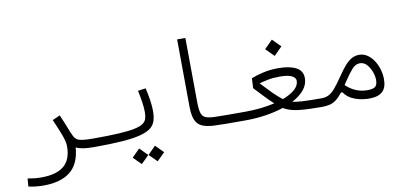

<svg xmlns="http://www.w3.org/2000/svg" viewBox="-80 -964 3091 1457"><g transform="rotate(-10 1465.0 -235.0)"><path d="M441.4 -20Q431.6 106.4 358.2 164.6Q284.7 222.7 153.8 222.7Q87.9 222.7 36.1 210L41 148.9Q68.4 153.8 91.8 156.5Q115.2 159.2 147.9 159.2Q262.2 159.2 320.3 111.1Q378.4 63 378.4 -40Q378.4 -75.7 356.2 -133.3Q334 -190.9 306.2 -254.4L364.3 -280.3Q392.6 -215.3 407.7 -175.3Q422.9 -135.3 437.5 -106Q445.8 -90.3 459.5 -80.8Q473.1 -71.3 502.4 -67.1Q531.7 -63 585.9 -63Q604.5 -63 611.8 -56.6Q619.1 -50.3 619.1 -33.2Q619.1 -12.7 608.4 -5.4Q597.7 2 580.1 2Q525.9 2 493.7 -3.7Q461.4 -9.3 441.4 -20Z M580.1 2Q567.4 2 567.4 -33.7Q567.4 -63 585.9 -63Q703.1 -63 780 -67.4Q856.9 -71.8 902.3 -81.1Q947.8 -90.3 969.7 -105.5Q991.7 -120.6 998.3 -142.3Q1004.9 -164.1 1004.9 -192.4Q1004.9 -229 998 -272.7Q991.2 -316.4 981.9 -360.8L1042 -369.1Q1053.2 -321.8 1060.3 -275.4Q1067.4 -229 1067.4 -191.4Q1067.4 -148.9 1057.9 -116.7Q1048.3 -84.5 1020.5 -62Q992.7 -39.6 938.7 -25.4Q884.8 -11.2 797.4 -4.6Q710 2 580.1 2ZM914.1 191.9 854 132.3 914.1 71.8 974.1 132.3ZM1036.1 191.9 976.1 132.3 1036.1 71.8 1096.2 132.3Z M1752 2Q1739.3 2 1727.1 2Q1714.4 2 1702.1 2Q1648.4 2 1598.6 1.7Q1548.8 1.5 1503.9 -0.5Q1447.3 -3.4 1412.6 -18.8Q1377.9 -34.2 1362.1 -71Q1346.2 -107.9 1345.7 -175.3L1341.8 -693.4H1405.3L1409.2 -197.3Q1409.7 -141.1 1418.7 -113.3Q1427.7 -85.4 1451.7 -75.7Q1475.6 -65.9 1519.5 -64.5Q1560.1 -63.5 1605.2 -63.2Q1650.4 -63 1707 -63Q1719.2 -63 1731.9 -63Q1744.6 -63 1757.8 -63Q1778.3 -63 1778.3 -33.7Q1778.3 2 1752 2Z M1751 2 1757.8 -63Q1879.4 -63.5 1983.4 -87.4Q1950.2 -117.7 1917 -152.8Q1883.8 -188 1845.7 -228.5L1849.6 -304.7Q1892.6 -321.8 1945.8 -333.5Q1999 -345.2 2057.6 -345.2Q2145.5 -345.2 2195.6 -319.1Q2245.6 -293 2245.6 -236.3Q2245.6 -186 2211.4 -145.5Q2177.2 -105 2120.1 -75.2Q2150.9 -68.4 2203.1 -65.7Q2255.4 -63 2343.3 -63Q2372.1 -63 2381.6 -56.9Q2391.1 -50.8 2391.1 -33.7Q2391.1 -15.6 2380.6 -6.8Q2370.1 2 2335.4 2Q2251.5 2 2196.5 -1.7Q2141.6 -5.4 2105.2 -15.1Q2068.8 -24.9 2040.5 -42Q1976.1 -20.5 1901.1 -9.3Q1826.2 2 1751 2ZM2053.2 -107.9Q2110.8 -128.9 2146 -159.2Q2181.2 -189.5 2181.2 -227.5Q2181.2 -250 2152.3 -265.1Q2123.5 -280.3 2058.6 -280.3Q2007.3 -280.3 1967.3 -272.2Q1927.2 -264.2 1900.4 -255.9Q1950.2 -202.6 1983.6 -169.4Q2017.1 -136.2 2053.2 -107.9ZM2049.3 -441.4 1986.8 -503.9 2049.3 -566.9 2111.8 -503.9Z M2335 2Q2321.8 2 2316.9 -5.9Q2312 -13.7 2312 -33.2Q2312 -63 2343.8 -63Q2373.5 -63 2397.5 -74.2Q2421.4 -85.4 2448.5 -116.5Q2475.6 -147.5 2514.6 -205.6Q2549.3 -256.8 2576.2 -285.6Q2603 -314.5 2628.2 -326.4Q2653.3 -338.4 2681.2 -338.4Q2715.3 -338.4 2743.7 -319.3Q2772 -300.3 2792.5 -268.8Q2813 -237.3 2824.2 -199.2Q2835.4 -161.1 2835.4 -122.6Q2835.4 -59.1 2802.7 -28.6Q2770 2 2698.7 2Q2642.6 2 2589.4 -17.6Q2536.1 -37.1 2506.8 -80.6H2496.6Q2469.7 -46.9 2446.5 -29.1Q2423.3 -11.2 2397 -4.6Q2370.6 2 2335 2ZM2533.2 -131.3Q2604.5 -63 2697.8 -63Q2741.2 -63 2758.3 -77.1Q2775.4 -91.3 2775.4 -128.9Q2775.4 -156.7 2763.2 -190.9Q2751 -225.1 2728.5 -249.8Q2706.1 -274.4 2675.3 -274.4Q2642.6 -274.4 2615.7 -244.9Q2588.9 -215.3 2548.3 -154.3Q2540 -142.1 2533.2 -131.3Z"/></g></svg>

Font: CaskaydiaCove NFP Light
Style: Regular
Weight: 300
Designer: Aaron Bell
Foundry: Saja Typeworks
Version: Version 2111.001; VTT 6.35;Nerd Fonts 3.1.1